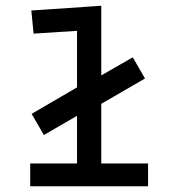

<svg xmlns="http://www.w3.org/2000/svg" viewBox="-20 -653 626 673"><path d="M89.8 -616.2 335 -632.8V-388.7L445.3 -452.1L488.3 -377.9L335 -289.1V-80.1H499V0H85.9V-80.1H250V-247.1L133.8 -179.7L90.8 -253.9L250 -346.7V-544.9L97.7 -535.2Z"/></svg>

Font: Thabit-Bold
Style: Bold
Weight: 700
Designer: Regenerated by Nadim Shaikli
Foundry: MAK Alagha
Version: 0.01